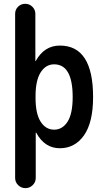

<svg xmlns="http://www.w3.org/2000/svg" viewBox="-20 -770 540 1010"><path d="M167 -264.6V-254.9Q167 -171.9 193.8 -129.9Q220.7 -87.9 264.6 -87.9Q308.6 -87.9 335.4 -129.9Q362.3 -171.9 362.3 -259.8Q362.3 -431.6 264.6 -431.6Q220.7 -431.6 193.8 -389.2Q167 -346.7 167 -264.6ZM59.6 166V-697.3Q59.6 -719.7 75.2 -734.9Q90.8 -750 112.8 -750Q134.8 -750 150.4 -734.4Q166 -718.8 166 -697.3V-448.2Q168 -448.2 168 -449.2Q212.9 -530.3 294.9 -530.3Q469.7 -530.3 469.7 -259.8Q469.7 -126 421.9 -58.1Q374 9.8 294.9 9.8Q214.8 9.8 170.9 -71.3Q170.9 -72.3 168.9 -72.3H168V166Q168 188.5 151.9 204.1Q135.7 219.7 113.8 219.7Q91.8 219.7 75.7 204.1Q59.6 188.5 59.6 166Z"/></svg>

Font: Rounded-X Mgen+ 2m medium
Style: Regular
Weight: 500
Designer: [Source Han Sans]
Ryoko NISHIZUKA  (kana & ideographs); Paul D. Hunt (Latin, Greek & Cyrillic); Wenlong ZHANG  (bopomofo
Version: Version 1.059.20150602